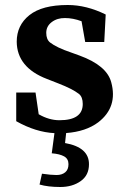

<svg xmlns="http://www.w3.org/2000/svg" viewBox="-20 -518 504 768"><path d="M251 -498Q325.7 -498 402.8 -460L397 -350.1H320.8L306.2 -433.1Q272 -445.8 240.2 -445.8Q209 -446.3 187 -429.7Q165 -413.1 165 -386.7Q165 -360.4 180.2 -348.1Q206.5 -327.6 264.2 -308.1L297.9 -295.9Q406.7 -256.3 424.8 -189.5Q452.1 -89.8 373 -28.8Q323.7 8.3 244.6 14.2L240.2 54.2Q336.4 71.3 335.9 139.2Q335.9 183.1 302.7 206.5Q269.5 230 221.2 230Q172.4 230 138.2 220.2L147.9 176.8Q184.1 182.1 206.1 182.1Q228 182.1 241.2 170.9Q253.9 160.2 253.9 138.7Q253.9 117.2 236.3 107.4Q218.8 97.7 187 95.2L197.8 14.6Q122.6 10.7 44.9 -33.2V-147.9H122.1L134.8 -61Q176.3 -37.1 217.8 -37.1Q311 -37.1 311 -102.1Q311 -130.4 295.4 -142.6Q269.5 -162.6 213.9 -184.1L168 -202.1Q47.9 -248 46.9 -351.1Q46.9 -417 97.7 -457.5Q148.4 -498 251 -498Z"/></svg>

Font: SourceSerifPro-Bold
Style: Bold
Weight: 700
Designer: Frank Grießhammer
Foundry: Adobe Systems Incorporated
Version: Version 1.014;PS Version 1.0;hotconv 1.0.73;makeotf.lib2.5.5